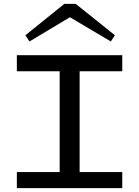

<svg xmlns="http://www.w3.org/2000/svg" viewBox="-20 -971 718 991"><path d="M391 -603V-83H611V0H67V-83H288V-603H67V-686H611V-603ZM111 -789 312 -951H371L573 -789L552 -757L341 -882L132 -757Z"/></svg>

Font: BioRhyme Expanded
Style: Regular
Weight: 400
Width: 7
Designer: Aoife Mooney
Foundry: Aoife Mooney Type
Version: Version 1.001